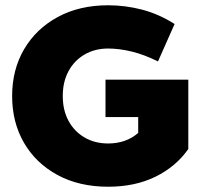

<svg xmlns="http://www.w3.org/2000/svg" viewBox="-20 -698 770 728"><path d="M390 10Q280 10 198 -34.5Q116 -79 71 -156.5Q26 -234 26 -334Q26 -434 71.5 -511.5Q117 -589 199 -633.5Q281 -678 390 -678Q455 -678 518.5 -661.5Q582 -645 642 -607L579 -465Q527 -491 479.5 -502.5Q432 -514 390 -514Q340 -514 301 -491.5Q262 -469 240 -428.5Q218 -388 218 -334Q218 -280 240 -239.5Q262 -199 301 -176.5Q340 -154 390 -154Q424 -154 452.5 -164Q481 -174 504 -194V-254H380V-396H694V-133Q647 -66 569.5 -28Q492 10 390 10Z"/></svg>

Font: Gantari Black
Style: Regular
Weight: 900
Version: Version 1.000